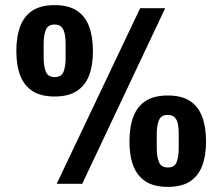

<svg xmlns="http://www.w3.org/2000/svg" viewBox="-20 -720 870 752"><path d="M202 0 529 -688H627L302 0ZM194 -342Q141 -342 108 -363Q75 -384 59.5 -423.5Q44 -463 44 -520Q44 -577 59.5 -617.5Q75 -658 108 -679Q141 -700 194 -700Q247 -700 280 -679Q313 -658 328.5 -617.5Q344 -577 344 -520Q344 -463 328.5 -423.5Q313 -384 280 -363Q247 -342 194 -342ZM194 -418Q221 -418 229 -439.5Q237 -461 237 -492V-550Q237 -571 233.5 -587.5Q230 -604 221 -614Q212 -624 194 -624Q168 -624 159.5 -603Q151 -582 151 -550V-492Q151 -461 159.5 -439.5Q168 -418 194 -418ZM637 12Q584 12 551 -9Q518 -30 502.5 -69.5Q487 -109 487 -166Q487 -223 502.5 -263.5Q518 -304 551 -325Q584 -346 637 -346Q691 -346 723.5 -325Q756 -304 771.5 -263.5Q787 -223 787 -166Q787 -109 771.5 -69.5Q756 -30 723.5 -9Q691 12 637 12ZM637 -64Q664 -64 672 -85.5Q680 -107 680 -138V-196Q680 -217 677 -233.5Q674 -250 664.5 -260Q655 -270 637 -270Q611 -270 602.5 -249Q594 -228 594 -196V-138Q594 -107 602.5 -85.5Q611 -64 637 -64Z"/></svg>

Font: Archivo Condensed Black
Style: Regular
Weight: 900
Width: 3
Designer: Hector Gatti
Foundry: Omnibus-Type
Version: Version 2.001